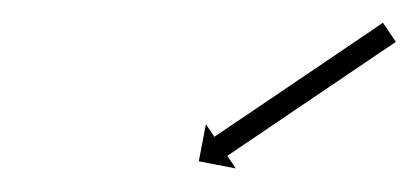

<svg xmlns="http://www.w3.org/2000/svg" viewBox="-20 -350 364 167"><path d="M322.7 -312.5C323.2 -312.9 323.8 -313.2 324.3 -313.6L313.1 -330.2C312.5 -329.8 312 -329.4 311.4 -329.1C309.9 -328 308.3 -327 306.8 -325.9C304.4 -324.3 302 -322.7 299.6 -321C296.4 -318.9 293.3 -316.8 290.2 -314.7C286.5 -312.2 282.8 -309.7 279.1 -307.2C275 -304.4 270.8 -301.6 266.7 -298.8C262.3 -295.8 257.9 -292.8 253.5 -289.8C248.9 -286.8 244.3 -283.7 239.8 -280.6C235.2 -277.5 230.7 -274.4 226.1 -271.3C221.7 -268.4 217.3 -265.4 212.9 -262.4C208.7 -259.6 204.6 -256.8 200.5 -254C196.8 -251.5 193.1 -249 189.4 -246.5C186.3 -244.4 183.1 -242.3 180 -240.2C177.6 -238.5 175.2 -236.9 172.8 -235.3C171.2 -234.2 169.7 -233.2 168.1 -232.1C167.6 -231.7 167 -231.4 166.5 -231L159.1 -241.9L152.9 -209.7L185.1 -203.5L177.7 -214.4C178.2 -214.8 178.8 -215.2 179.3 -215.5C180.9 -216.6 182.4 -217.6 184 -218.7C186.4 -220.3 188.8 -222 191.2 -223.6C194.3 -225.7 197.5 -227.8 200.6 -229.9C204.3 -232.4 208 -234.9 211.7 -237.4C215.8 -240.2 220 -243 224.1 -245.8C228.5 -248.8 232.9 -251.8 237.3 -254.8C241.9 -257.9 246.4 -260.9 251 -264C255.6 -267.1 260.1 -270.2 264.7 -273.3C269.1 -276.3 273.5 -279.2 277.9 -282.2C282 -285 286.2 -287.8 290.3 -290.6C294 -293.1 297.7 -295.6 301.4 -298.1C304.5 -300.2 307.6 -302.3 310.8 -304.5C313.2 -306.1 315.6 -307.7 318 -309.3C319.6 -310.4 321.1 -311.4 322.7 -312.5Z"/></svg>

Font: FRB American Cursive Just Arrows Medium
Style: Italic
Weight: 500
Italic angle: -25°
Version: Version 2.0;Modular Font Editor K font №1